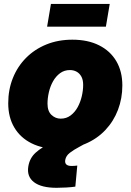

<svg xmlns="http://www.w3.org/2000/svg" viewBox="-20 -731 651 957"><path d="M270.5 11.2Q193.4 11.2 137.5 -16.6Q81.5 -44.4 51.3 -95.5Q21 -146.5 21 -216.3Q21 -284.2 44.2 -342Q67.4 -399.9 109.9 -442.6Q152.3 -485.4 210.9 -509.3Q269.5 -533.2 340.8 -533.2Q418 -533.2 473.9 -505.1Q529.8 -477.1 559.8 -426Q589.8 -375 589.8 -305.2Q589.8 -240.7 568.1 -183.6Q546.4 -126.5 504.9 -82.5Q463.4 -38.6 404.3 -13.7Q345.2 11.2 270.5 11.2ZM282.7 -139.6Q311 -139.6 332.3 -155.8Q353.5 -171.9 367.2 -197Q380.9 -222.2 387.7 -251.5Q394.5 -280.8 394.5 -308.1Q394.5 -333 385.5 -349.4Q376.5 -365.7 361.6 -373.8Q346.7 -381.8 328.6 -381.8Q300.3 -381.8 279.1 -366Q257.8 -350.1 243.9 -325Q230 -299.8 223.4 -270.5Q216.8 -241.2 216.8 -214.4Q216.8 -176.8 236.6 -158.2Q256.3 -139.6 282.7 -139.6ZM262.2 205.1Q186 205.1 149.4 177Q112.8 148.9 121.1 98.6Q127.9 56.6 158.2 29.5Q188.5 2.4 232.7 -17.3Q276.9 -37.1 325.9 -56.2Q375 -75.2 419.9 -100.3Q464.8 -125.5 497.1 -163.8Q529.3 -202.1 539.1 -260.7H586.9Q576.2 -197.8 552.7 -154.1Q529.3 -110.4 498.3 -81.3Q467.3 -52.2 435.3 -33Q403.3 -13.7 375 1.2Q346.7 16.1 327.6 31Q308.6 45.9 305.2 66.4Q302.7 81.5 310.8 88.9Q318.8 96.2 336.4 96.2Q343.8 96.2 350.8 95.7Q357.9 95.2 365.2 94.2L355.5 199.2Q336.4 202.1 309.8 203.6Q283.2 205.1 262.2 205.1ZM526.9 -711.4 507.8 -598.1H214.8L233.9 -711.4Z"/></svg>

Font: Inter 28pt Black
Style: Italic
Weight: 900
Italic angle: -9.3988°
Designer: Rasmus Andersson
Foundry: rsms
Version: Version 4.001;git-66647c0bb